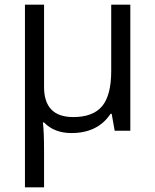

<svg xmlns="http://www.w3.org/2000/svg" viewBox="-20 -555 659 815"><path d="M533.2 0H466.8L454.1 -71.8H449.2Q395 9.8 283.2 9.8Q210.4 9.8 167 -35.2H162.1Q167 3.9 167 84V240.2H85.9V-535.2H167V-186Q167 -58.1 291 -58.1Q375 -58.1 413.6 -104.5Q452.1 -150.9 452.1 -253.9V-535.2H533.2Z"/></svg>

Font: OpenSansHebrew-Regular
Style: Regular
Weight: 400
Foundry: Ascender Corporation, Yanek Iontef
Version: Version 2.001;PS 002.001;hotconv 1.0.70;makeotf.lib2.5.58329